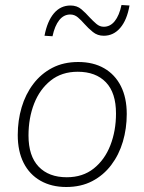

<svg xmlns="http://www.w3.org/2000/svg" viewBox="-20 -740 578 768"><path d="M245 8Q186 8 142 -17Q98 -42 74.5 -88.5Q51 -135 51 -200Q51 -258 66.5 -310.5Q82 -363 113 -404Q144 -445 189 -468.5Q234 -492 293 -492Q353 -492 396.5 -467Q440 -442 463.5 -395.5Q487 -349 487 -284Q487 -226 471.5 -173.5Q456 -121 425 -80Q394 -39 349 -15.5Q304 8 245 8ZM247 -31Q311 -31 355 -66Q399 -101 421.5 -159Q444 -217 444 -286Q444 -369 403.5 -411Q363 -453 291 -453Q227 -453 183 -418Q139 -383 116.5 -325.5Q94 -268 94 -198Q94 -116 134.5 -73.5Q175 -31 247 -31ZM190 -595 158 -597Q169 -655 195.5 -686.5Q222 -718 262 -718Q288 -718 305.5 -703Q323 -688 338 -671Q352 -656 365.5 -644.5Q379 -633 395 -633Q421 -633 439 -655.5Q457 -678 466 -720L498 -718Q488 -660 461 -628.5Q434 -597 395 -597Q370 -597 351.5 -612Q333 -627 318 -644Q305 -659 291.5 -670.5Q278 -682 261 -682Q235 -682 217 -659.5Q199 -637 190 -595Z"/></svg>

Font: Nunito Sans 12pt ExtraLight
Style: Italic
Weight: 200
Italic angle: -9°
Designer: Vernon Adams
Foundry: Vernon Adams
Version: Version 3.101;gftools[0.9.27]